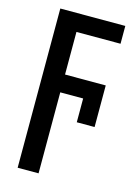

<svg xmlns="http://www.w3.org/2000/svg" viewBox="-119 -606 648 910"><g transform="rotate(15 205.5 -151.5)"><path d="M163.6 239.7H61V-541.5H379.9V-454.1H163.6V-245.1H363.3V-41H275.9V-157.7H163.6Z"/></g></svg>

Font: Open Sans Condensed SemiBold
Style: Regular
Weight: 600
Width: 3
Designer: Monotype Design Team
Foundry: Monotype Imaging Inc.
Version: Version 3.000; ttfautohint (v1.8.4)